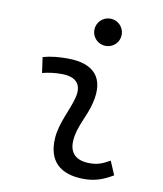

<svg xmlns="http://www.w3.org/2000/svg" viewBox="-84 -812 754 890"><g transform="rotate(10 293.0 -367.5)"><path d="M479.5 -95.7C442.9 -74.7 420.4 -66.9 385.3 -66.9C320.3 -66.9 288.1 -98.1 292 -157.7C296.4 -225.6 335 -275.4 351.6 -345.2C380.9 -464.4 326.7 -527.3 200.2 -527.3C161.6 -527.3 123 -524.4 85 -513.7L95.2 -440.4C125 -448.2 154.8 -451.7 184.6 -451.7C254.9 -451.7 284.2 -418.5 268.1 -355C252.9 -293.9 211.4 -226.1 207 -153.3C200.2 -46.4 257.3 9.8 372.6 9.8C427.7 9.8 468.3 -8.3 506.8 -31.2ZM363.8 -615.2C399.4 -615.2 428.2 -643.6 428.2 -679.2C428.2 -714.8 399.4 -743.7 363.8 -743.7C328.1 -743.7 299.3 -714.8 299.3 -679.2C299.3 -643.6 328.1 -615.2 363.8 -615.2Z"/></g></svg>

Font: Cascadia Code SemiLight
Style: Italic
Weight: 350
Italic angle: -10°
Monospace: yes
Designer: Aaron Bell
Foundry: Saja Typeworks
Version: Version 2404.023